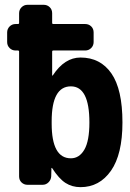

<svg xmlns="http://www.w3.org/2000/svg" viewBox="-20 -770 540 800"><path d="M275.4 -110.4Q310.5 -110.4 331.5 -146.5Q352.5 -182.6 352.5 -259.8Q352.5 -410.2 275.4 -410.2Q195.3 -410.2 195.3 -264.6V-254.9Q195.3 -110.4 275.4 -110.4ZM315.4 -530.3Q398.4 -530.3 444.3 -463.9Q490.2 -397.5 490.2 -259.8Q490.2 -127 442.4 -58.6Q394.5 9.8 315.4 9.8Q280.3 9.8 252.9 -7.8Q225.6 -25.4 197.3 -69.3Q197.3 -70.3 195.3 -70.3Q194.3 -70.3 194.3 -69.3L193.4 -35.2Q192.4 -20.5 182.1 -10.3Q171.9 0 157.2 0H94.7Q80.1 0 69.8 -9.8Q59.6 -19.5 59.6 -35.2V-554.7Q59.6 -559.6 54.7 -559.6H44.9Q30.3 -559.6 20 -569.8Q9.8 -580.1 9.8 -594.7V-634.8Q9.8 -649.4 20 -659.7Q30.3 -669.9 44.9 -669.9H54.7Q59.6 -669.9 59.6 -674.8V-714.8Q59.6 -729.5 69.8 -739.7Q80.1 -750 94.7 -750H162.1Q176.8 -750 187 -740.2Q197.3 -730.5 197.3 -714.8V-674.8Q197.3 -669.9 202.1 -669.9H335Q349.6 -669.9 359.9 -660.2Q370.1 -650.4 370.1 -634.8V-594.7Q370.1 -580.1 359.9 -569.8Q349.6 -559.6 335 -559.6H202.1Q197.3 -559.6 197.3 -554.7V-456.1Q197.3 -455.1 198.2 -455.1Q200.2 -455.1 200.2 -456.1Q249 -530.3 315.4 -530.3Z"/></svg>

Font: Rounded-L Mgen+ 1m bold
Style: Bold
Weight: 700
Designer: [Source Han Sans]
Ryoko NISHIZUKA  (kana & ideographs); Paul D. Hunt (Latin, Greek & Cyrillic); Wenlong ZHANG  (bopomofo
Version: Version 1.059.20150602